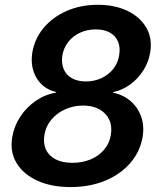

<svg xmlns="http://www.w3.org/2000/svg" viewBox="-20 -758 660 789"><path d="M270 10.7Q190.9 10.7 133.3 -15.6Q75.7 -42 47.9 -88.4Q20 -134.8 30.3 -194.8Q38.1 -240.7 64 -279.5Q89.8 -318.4 127.9 -344.2Q166 -370.1 210.4 -377.4L210.9 -379.9Q156.7 -392.6 130.1 -437.7Q103.5 -482.9 112.8 -542.5Q122.6 -599.6 159.7 -643.8Q196.8 -688 254.2 -713.1Q311.5 -738.3 381.8 -738.3Q452.1 -738.3 504.2 -713.1Q556.2 -688 581.5 -643.8Q606.9 -599.6 597.2 -542.5Q590.8 -502.9 569.1 -468.8Q547.4 -434.6 515.4 -411.1Q483.4 -387.7 444.8 -379.4V-377Q486.3 -368.7 516.4 -342.8Q546.4 -316.9 560.1 -278.6Q573.7 -240.2 565.9 -194.3Q555.7 -134.8 515.4 -88.1Q475.1 -41.5 411.9 -15.4Q348.6 10.7 270 10.7ZM277.8 -88.9Q318.8 -88.9 352.5 -103Q386.2 -117.2 408.2 -143.3Q430.2 -169.4 435.5 -203.6Q441.4 -238.8 429 -265.9Q416.5 -293 388.9 -308.6Q361.3 -324.2 321.8 -324.2Q281.7 -324.2 247.8 -308.8Q213.9 -293.5 191.2 -266.6Q168.5 -239.7 162.6 -204.1Q156.7 -169.9 168.7 -143.8Q180.7 -117.7 208.5 -103.3Q236.3 -88.9 277.8 -88.9ZM333 -423.3Q367.7 -423.3 396.7 -436.8Q425.8 -450.2 445.3 -474.6Q464.8 -499 469.7 -531.2Q475.1 -563 465.1 -586.9Q455.1 -610.8 431.6 -624Q408.2 -637.2 373.5 -637.2Q338.9 -637.2 309.8 -624Q280.8 -610.8 261.5 -586.9Q242.2 -563 236.3 -530.8Q231.4 -499 241.5 -474.6Q251.5 -450.2 275.1 -436.8Q298.8 -423.3 333 -423.3Z"/></svg>

Font: Inter 24pt SemiBold
Style: Italic
Weight: 600
Italic angle: -9.3988°
Designer: Rasmus Andersson
Foundry: rsms
Version: Version 4.001;git-66647c0bb